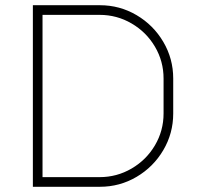

<svg xmlns="http://www.w3.org/2000/svg" viewBox="-20 -716 780 736"><path d="M644 -415V-281Q644 -205 606 -140.5Q568 -76 503.5 -38Q439 0 363 0H106V-696H363Q439 -696 503.5 -658Q568 -620 606 -555.5Q644 -491 644 -415ZM607 -415Q607 -481 574 -537Q541 -593 484.5 -626Q428 -659 362 -659H143V-37H362Q428 -37 484.5 -70Q541 -103 574 -159Q607 -215 607 -281Z"/></svg>

Font: M Major Mono Display
Style: Regular
Weight: 400
Designer: Emre Parlak
Foundry: Emre Parlak
Version: Version 2.000; ttfautohint (v1.8) -l 8 -r 50 -G 200 -x 14 -D